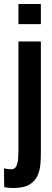

<svg xmlns="http://www.w3.org/2000/svg" viewBox="-43 -755 262 963"><path d="M49.5 -634H162V-735H49.5ZM24 188Q76 188 104.2 171Q132.5 154 144.8 127Q157 100 159.5 70Q162 40 162 14V-547H49.5V1Q49.5 18 48 40Q46.5 62 39 78Q31.5 94 13 94Q6.5 94 -7 92.2Q-20.5 90.5 -23 89L-22 183Q-14 185.5 -1.2 186.8Q11.5 188 24 188Z"/></svg>

Font: League Gothic SemiExpanded
Style: Regular
Weight: 400
Width: 6
Designer: The League of Moveable Type
Version: Version 1.600; ttfautohint (v1.8.3)